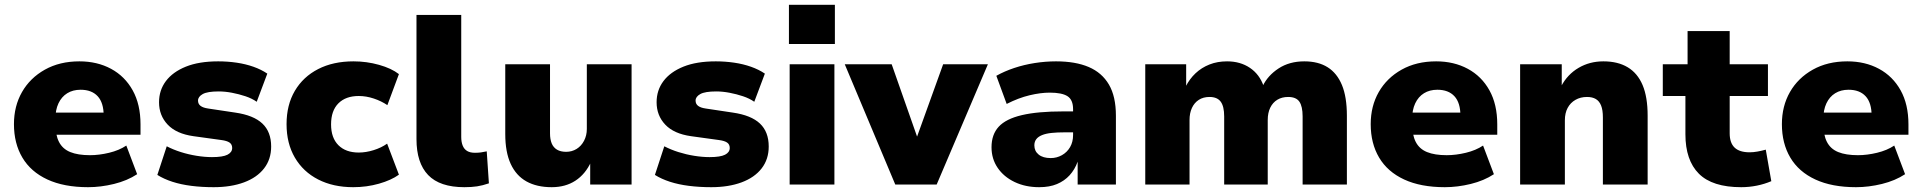

<svg xmlns="http://www.w3.org/2000/svg" viewBox="-20 -767 7986 798"><path d="M346 11Q246 11 177 -21Q108 -53 73 -112Q38 -171 38 -251Q38 -326 71.5 -384.5Q105 -443 166.5 -477.5Q228 -512 310 -512Q384 -512 441.5 -481Q499 -450 531.5 -391.5Q564 -333 564 -250V-207H189V-299H423L411 -285Q411 -340 386 -367Q361 -394 315 -394Q283 -394 259.5 -379.5Q236 -365 223 -337.5Q210 -310 210 -270V-255Q210 -207 225 -177.5Q240 -148 272 -135Q304 -122 354 -122Q392 -122 433.5 -132Q475 -142 505 -162L550 -43Q509 -16 454 -2.5Q399 11 346 11Z M868 11Q819 11 775.5 5.5Q732 0 696.5 -11.5Q661 -23 634 -40L673 -159Q700 -145 731.5 -135Q763 -125 797 -119.5Q831 -114 861 -114Q906 -114 925.5 -124Q945 -134 945 -152Q945 -167 934 -174.5Q923 -182 900 -185L784 -201Q713 -211 677 -249Q641 -287 641 -342Q641 -392 669.5 -430Q698 -468 752.5 -490Q807 -512 887 -512Q926 -512 963.5 -506.5Q1001 -501 1033.5 -489.5Q1066 -478 1091 -461L1047 -344Q1027 -358 1000 -367Q973 -376 944 -381.5Q915 -387 889 -387Q842 -387 822.5 -376Q803 -365 803 -349Q803 -335 813.5 -327Q824 -319 845 -316L958 -299Q1034 -288 1070.5 -253.5Q1107 -219 1107 -158Q1107 -105 1077.5 -67Q1048 -29 994 -9Q940 11 868 11Z M1448 11Q1365 11 1302.5 -21Q1240 -53 1205.5 -112Q1171 -171 1171 -251Q1171 -331 1205.5 -389.5Q1240 -448 1302.5 -480Q1365 -512 1449 -512Q1504 -512 1555.5 -497.5Q1607 -483 1638 -459L1590 -330Q1565 -347 1533.5 -357.5Q1502 -368 1471 -368Q1417 -368 1386.5 -337.5Q1356 -307 1356 -250Q1356 -194 1386.5 -163.5Q1417 -133 1471 -133Q1501 -133 1533 -143Q1565 -153 1589 -170L1638 -41Q1606 -18 1555 -3.5Q1504 11 1448 11Z M1910 11Q1808 11 1759.5 -39.5Q1711 -90 1711 -189V-705H1897V-198Q1897 -177 1903 -162Q1909 -147 1921.5 -139.5Q1934 -132 1954 -132Q1967 -132 1978.5 -133.5Q1990 -135 2003 -138L2012 -5Q1986 4 1963 7.5Q1940 11 1910 11Z M2273 11Q2211 11 2168 -13Q2125 -37 2102.5 -86Q2080 -135 2080 -210V-500H2266V-213Q2266 -188 2273 -171Q2280 -154 2295 -145Q2310 -136 2333 -136Q2357 -136 2376.5 -148Q2396 -160 2407.5 -182Q2419 -204 2419 -231V-500H2605V0H2433V-95H2437Q2413 -43 2371.5 -16Q2330 11 2273 11Z M2936 11Q2887 11 2843.5 5.5Q2800 0 2764.5 -11.5Q2729 -23 2702 -40L2741 -159Q2768 -145 2799.5 -135Q2831 -125 2865 -119.5Q2899 -114 2929 -114Q2974 -114 2993.5 -124Q3013 -134 3013 -152Q3013 -167 3002 -174.5Q2991 -182 2968 -185L2852 -201Q2781 -211 2745 -249Q2709 -287 2709 -342Q2709 -392 2737.5 -430Q2766 -468 2820.5 -490Q2875 -512 2955 -512Q2994 -512 3031.5 -506.5Q3069 -501 3101.5 -489.5Q3134 -478 3159 -461L3115 -344Q3095 -358 3068 -367Q3041 -376 3012 -381.5Q2983 -387 2957 -387Q2910 -387 2890.5 -376Q2871 -365 2871 -349Q2871 -335 2881.5 -327Q2892 -319 2913 -316L3026 -299Q3102 -288 3138.5 -253.5Q3175 -219 3175 -158Q3175 -105 3145.5 -67Q3116 -29 3062 -9Q3008 11 2936 11Z M3259 -584V-747H3450V-584ZM3262 0V-500H3448V0Z M3701 0 3491 -500H3686L3798 -181H3785L3900 -500H4086L3873 0Z M4299 11Q4242 11 4197 -10.5Q4152 -32 4126.5 -69.5Q4101 -107 4101 -155Q4101 -208 4131 -240.5Q4161 -273 4227 -288.5Q4293 -304 4399 -304H4461V-217H4406Q4374 -217 4350.5 -214.5Q4327 -212 4311 -205.5Q4295 -199 4287 -188.5Q4279 -178 4279 -163Q4279 -139 4297 -124.5Q4315 -110 4347 -110Q4372 -110 4393.5 -122Q4415 -134 4427.5 -155.5Q4440 -177 4440 -206V-313Q4440 -352 4417 -367Q4394 -382 4343 -382Q4305 -382 4259 -371Q4213 -360 4164 -335L4121 -452Q4155 -471 4195.5 -484.5Q4236 -498 4280.5 -505Q4325 -512 4369 -512Q4450 -512 4505 -488.5Q4560 -465 4589 -415.5Q4618 -366 4618 -286V0H4459V-95Q4447 -62 4425.5 -38.5Q4404 -15 4373 -2Q4342 11 4299 11Z M4740 0V-500H4910V-407H4908Q4924 -439 4949 -462.5Q4974 -486 5007 -499Q5040 -512 5080 -512Q5135 -512 5175 -485Q5215 -458 5232 -409H5228Q5249 -453 5294 -482.5Q5339 -512 5401 -512Q5459 -512 5498 -487.5Q5537 -463 5557.5 -413.5Q5578 -364 5578 -286V0H5394V-283Q5394 -325 5380.5 -344.5Q5367 -364 5334 -364Q5308 -364 5289 -352.5Q5270 -341 5259.5 -319.5Q5249 -298 5249 -268V0H5068V-283Q5068 -325 5053.5 -344.5Q5039 -364 5007 -364Q4981 -364 4962.5 -352Q4944 -340 4934 -318.5Q4924 -297 4924 -268V0Z M5985 11Q5885 11 5816 -21Q5747 -53 5712 -112Q5677 -171 5677 -251Q5677 -326 5710.5 -384.5Q5744 -443 5805.5 -477.5Q5867 -512 5949 -512Q6023 -512 6080.5 -481Q6138 -450 6170.5 -391.5Q6203 -333 6203 -250V-207H5828V-299H6062L6050 -285Q6050 -340 6025 -367Q6000 -394 5954 -394Q5922 -394 5898.5 -379.5Q5875 -365 5862 -337.5Q5849 -310 5849 -270V-255Q5849 -207 5864 -177.5Q5879 -148 5911 -135Q5943 -122 5993 -122Q6031 -122 6072.5 -132Q6114 -142 6144 -162L6189 -43Q6148 -16 6093 -2.5Q6038 11 5985 11Z M6298 0V-500H6471V-409H6469Q6495 -458 6541 -485Q6587 -512 6644 -512Q6704 -512 6745 -487.5Q6786 -463 6807 -413.5Q6828 -364 6828 -286V0H6642V-279Q6642 -310 6634.5 -328.5Q6627 -347 6612.5 -355.5Q6598 -364 6576 -364Q6549 -364 6528 -352Q6507 -340 6495.5 -318.5Q6484 -297 6484 -267V0Z M7217 11Q7097 11 7041 -45Q6985 -101 6985 -209V-368H6891V-500H6994V-638H7169V-500H7328V-368H7169V-213Q7169 -173 7189.5 -153.5Q7210 -134 7252 -134Q7267 -134 7284 -137Q7301 -140 7319 -145L7342 -14Q7314 -2 7282 4.5Q7250 11 7217 11Z M7694 11Q7594 11 7525 -21Q7456 -53 7421 -112Q7386 -171 7386 -251Q7386 -326 7419.5 -384.5Q7453 -443 7514.5 -477.5Q7576 -512 7658 -512Q7732 -512 7789.5 -481Q7847 -450 7879.5 -391.5Q7912 -333 7912 -250V-207H7537V-299H7771L7759 -285Q7759 -340 7734 -367Q7709 -394 7663 -394Q7631 -394 7607.5 -379.5Q7584 -365 7571 -337.5Q7558 -310 7558 -270V-255Q7558 -207 7573 -177.5Q7588 -148 7620 -135Q7652 -122 7702 -122Q7740 -122 7781.5 -132Q7823 -142 7853 -162L7898 -43Q7857 -16 7802 -2.5Q7747 11 7694 11Z"/></svg>

Font: Nunito Sans 9pt Black
Style: Regular
Weight: 900
Version: Version 3.101;gftools[0.9.27]